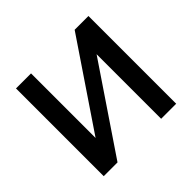

<svg xmlns="http://www.w3.org/2000/svg" viewBox="-166 -892 1083 1083"><g transform="rotate(-45 376.0 -350.0)"><path d="M87 -700H207V-185L555 -700H665V0H545V-515L197 0H87Z"/></g></svg>

Font: Moderustic Med
Style: Regular
Weight: 500
Designer: Tural Alisoy
Foundry: TAFT Foundry
Version: Version 2.110